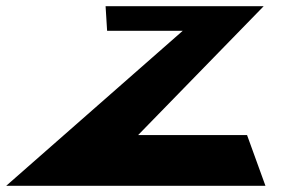

<svg xmlns="http://www.w3.org/2000/svg" viewBox="-46 -597 904 617"><path d="M801.3 -577H293.3L298.2 -498H541.2L-26 0H807L747.9 -163H397.9Z"/></svg>

Font: Hussar Milosc
Style: Obl
Weight: 700
Foundry: Cannot Into Space Fonts
Version: Version 1.02